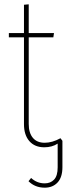

<svg xmlns="http://www.w3.org/2000/svg" viewBox="-20 -672 309 889"><path d="M269 -20V102Q269 149 246.5 173Q224 197 187 197Q142 197 112 167L124 152Q151 177 187 177Q214 177 230.5 159.5Q247 142 247 103V-7Q221 10 185 10Q141 10 116 -18.5Q91 -47 91 -97V-499H21V-519H91V-650L113 -652V-519H230L227 -499H113V-98Q113 -57 132 -34Q151 -11 187 -11Q222 -11 260 -32Z"/></svg>

Font: Fira Sans Extra Condensed Thin
Style: Regular
Weight: 250
Width: 1
Designer: Carrois Corporate & Edenspiekermann AG
Foundry: Carrois Corporate GbR & Edenspiekermann AG
Version: Version 4.203